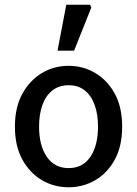

<svg xmlns="http://www.w3.org/2000/svg" viewBox="-20 -779 579 811"><path d="M270 12Q208 12 157 -18Q106 -48 74.5 -105Q43 -162 43 -244Q43 -326 74.5 -383Q106 -440 157 -470.5Q208 -501 270 -501Q331 -501 382.5 -470.5Q434 -440 465 -383Q496 -326 496 -244Q496 -162 465 -105Q434 -48 382.5 -18Q331 12 270 12ZM270 -69Q330 -69 362 -117Q394 -165 394 -244Q394 -297 379.5 -336.5Q365 -376 337.5 -397.5Q310 -419 270 -419Q230 -419 202 -397.5Q174 -376 159.5 -336.5Q145 -297 145 -244Q145 -165 177.5 -117Q210 -69 270 -69ZM223 -565 260 -759H360L366 -748L293 -565Z"/></svg>

Font: Source Sans 3 Medium
Style: Regular
Weight: 500
Designer: Paul D. Hunt
Foundry: Adobe
Version: Version 3.052;hotconv 1.1.0;makeotfexe 2.6.0